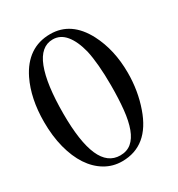

<svg xmlns="http://www.w3.org/2000/svg" viewBox="-164 -779 828 894"><g transform="rotate(-30 250.0 -331.5)"><path d="M364.3 -324.2Q364.3 -383.3 360.1 -430.7Q356 -478 348.1 -513.7Q332.5 -576.2 304.2 -610.4Q275.9 -644.5 235.4 -644.5Q170.4 -644.5 138.2 -561.5Q106 -478.5 106 -319.3Q106 -169.4 138.9 -94.2Q171.9 -19 239.3 -19Q275.4 -19 299.6 -39.3Q323.7 -59.6 338.1 -98.4Q352.5 -137.2 358.4 -194.1Q364.3 -251 364.3 -324.2ZM412.1 -553.7Q461.4 -459 461.4 -335.4Q461.4 -238.3 431.2 -152.8Q375 9.3 233.4 9.3Q183.6 9.3 142.1 -15.4Q100.6 -40 71 -84.7Q41.5 -129.4 25.1 -192.4Q8.8 -255.4 8.8 -331.5Q8.8 -394 20 -448.5Q31.2 -502.9 53.2 -547.9Q83 -608.9 129.2 -640.4Q175.3 -671.9 237.8 -671.9Q350.1 -671.9 412.1 -553.7Z"/></g></svg>

Font: Dima Niloofar
Style: Regular
Weight: 400
Designer: R.Balvardi
Foundry: Dima Software Group
Version: Version 3.00;November 13, 2018;FontCreator 11.5.0.2427 64-bi